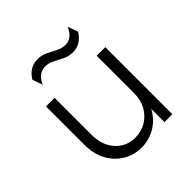

<svg xmlns="http://www.w3.org/2000/svg" viewBox="-165 -697 822 822"><g transform="rotate(-45 246.5 -286.0)"><path d="M227.8 8.3Q183.3 8.3 145.8 -13.9Q108.3 -36.1 85.8 -76.7Q63.2 -117.4 63.2 -173.6V-406.2H115.3V-181.2Q115.3 -119.4 150 -80.2Q184.7 -41 239.6 -41Q275 -41 304.5 -58Q334 -75 352.1 -106.2Q370.1 -137.5 370.1 -179.9V-406.2H422.2V0H374.3V-79.9Q352.1 -38.2 313.2 -14.9Q274.3 8.3 227.8 8.3ZM118.8 -481.9 102.8 -527.8Q116 -550.7 135.8 -562.8Q155.6 -575 180.6 -575Q205.6 -575 226.4 -564.6Q247.2 -554.2 267.4 -543.8Q287.5 -533.3 307.6 -533.3Q329.2 -533.3 344.4 -545.8Q359.7 -558.3 370.1 -581.2L386.8 -535.4Q372.9 -512.5 353.5 -500.3Q334 -488.2 309 -488.2Q284.7 -488.2 263.5 -498.6Q242.4 -509 222.6 -519.4Q202.8 -529.9 181.2 -529.9Q160.4 -529.9 144.8 -517.4Q129.2 -504.9 118.8 -481.9Z"/></g></svg>

Font: Afacad Flux Light
Style: Regular
Weight: 300
Designer: Kristian Moeller
Foundry: Dicotype
Version: Version 1.100